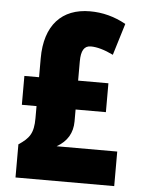

<svg xmlns="http://www.w3.org/2000/svg" viewBox="-52 -766 600 808"><g transform="rotate(5 247.5 -362.0)"><path d="M296 -724C177 -724 106 -649 106 -509V-429H44V-307H106V-256C106 -192 89 -170 44 -140V0H461V-146H205C249 -171 271 -208 271 -257V-307H399V-429H271V-510C271 -556 284 -577 312 -577C338 -577 370 -568 407 -550L448 -684C399 -711 349 -724 296 -724Z"/></g></svg>

Font: Noto Sans Armenian ExtraCondensed Black
Style: Regular
Weight: 900
Width: 2
Designer: Monotype Design Team
Foundry: Monotype Imaging Inc.
Version: Version 2.008